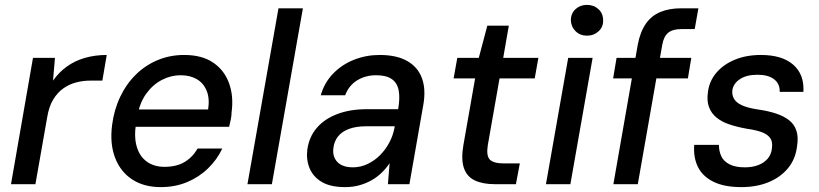

<svg xmlns="http://www.w3.org/2000/svg" viewBox="-20 -754 3354 786"><path d="M25 0 115 -517H205L197 -424Q221 -458 253.5 -481.5Q286 -505 327.5 -517Q369 -529 417 -529L399 -424H350Q320 -424 291.5 -416.5Q263 -409 239 -392Q215 -375 197.5 -346Q180 -317 173 -273L125 0Z M638 12Q569 12 521 -19.5Q473 -51 451 -108.5Q429 -166 439 -243Q447 -305 472 -357.5Q497 -410 536 -448.5Q575 -487 625.5 -508Q676 -529 734 -529Q807 -529 853 -497.5Q899 -466 918 -412.5Q937 -359 928 -294Q928 -281 925 -266Q922 -251 918 -235H510L523 -306H832Q839 -351 826 -382.5Q813 -414 785.5 -430Q758 -446 719 -446Q680 -446 643 -427Q606 -408 579 -371Q552 -334 542 -278L537 -249Q528 -193 540 -153Q552 -113 581.5 -92Q611 -71 653 -71Q703 -71 736 -91Q769 -111 789 -146H890Q869 -101 832 -65Q795 -29 746 -8.5Q697 12 638 12Z M993 0 1120 -720H1220L1093 0Z M1393 12Q1333 12 1297.5 -9Q1262 -30 1247.5 -65Q1233 -100 1238 -141Q1245 -193 1276.5 -230Q1308 -267 1360.5 -287Q1413 -307 1481 -307H1610Q1618 -354 1612 -384.5Q1606 -415 1583.5 -430.5Q1561 -446 1520 -446Q1476 -446 1442 -425Q1408 -404 1393 -364H1293Q1308 -416 1344 -453Q1380 -490 1429.5 -509.5Q1479 -529 1534 -529Q1604 -529 1647.5 -504Q1691 -479 1707.5 -433.5Q1724 -388 1713 -325L1656 0H1568L1575 -86Q1561 -65 1542.5 -47Q1524 -29 1501 -16Q1478 -3 1451 4.5Q1424 12 1393 12ZM1425 -69Q1456 -69 1484.5 -82.5Q1513 -96 1535.5 -118.5Q1558 -141 1573.5 -170Q1589 -199 1595 -231L1596 -237H1478Q1437 -237 1408 -226Q1379 -215 1363.5 -195Q1348 -175 1345 -149Q1340 -113 1361 -91Q1382 -69 1425 -69Z M2006 0Q1956 0 1923.5 -15.5Q1891 -31 1879 -66.5Q1867 -102 1877 -160L1925 -433H1837L1852 -517H1940L1975 -649H2063L2040 -517H2184L2169 -433H2025L1977 -160Q1970 -117 1985 -101Q2000 -85 2043 -85H2108L2092 0Z M2215 0 2306 -517H2406L2315 0ZM2383 -608Q2355 -608 2336.5 -626Q2318 -644 2317 -671Q2317 -699 2336 -716.5Q2355 -734 2383 -734Q2411 -734 2430 -716.5Q2449 -699 2449 -671Q2450 -644 2430.5 -626Q2411 -608 2383 -608Z M2491 0 2591 -572Q2601 -624 2624 -657Q2647 -690 2683.5 -705Q2720 -720 2768 -720H2839L2824 -635H2770Q2734 -635 2715.5 -620Q2697 -605 2691 -570L2591 0ZM2490 -433 2504 -517H2810L2796 -433Z M3015 12Q2945 12 2900.5 -10Q2856 -32 2837 -71Q2818 -110 2822 -161H2923Q2923 -136 2932.5 -115Q2942 -94 2966 -81.5Q2990 -69 3029 -69Q3061 -69 3085 -78.5Q3109 -88 3123.5 -105.5Q3138 -123 3140 -147Q3144 -174 3132.5 -189.5Q3121 -205 3097 -213.5Q3073 -222 3037 -227Q2998 -234 2966.5 -244.5Q2935 -255 2913.5 -272.5Q2892 -290 2882.5 -315.5Q2873 -341 2878 -376Q2883 -421 2912 -455.5Q2941 -490 2988 -509.5Q3035 -529 3095 -529Q3182 -529 3227.5 -489Q3273 -449 3269 -378H3172Q3173 -411 3149 -429.5Q3125 -448 3081 -448Q3036 -448 3009 -430Q2982 -412 2978 -384Q2976 -364 2985.5 -348.5Q2995 -333 3018.5 -322.5Q3042 -312 3082 -306Q3124 -300 3156 -289.5Q3188 -279 3209.5 -262.5Q3231 -246 3240 -220Q3249 -194 3243 -156Q3237 -103 3206 -65.5Q3175 -28 3126 -8Q3077 12 3015 12Z"/></svg>

Font: DM Sans 11pt Medium
Style: Italic
Weight: 500
Italic angle: -10°
Version: Version 4.004;gftools[0.9.30]